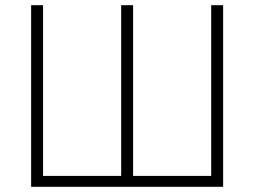

<svg xmlns="http://www.w3.org/2000/svg" viewBox="-20 -720 980 740"><path d="M100 -700H146V-42H447V-700H493V-42H794V-700H840V0H100Z"/></svg>

Font: PT Root UI Web Light
Style: Regular
Weight: 300
Designer: Vitaly Kuzmin
Foundry: ParaType Ltd.
Version: Version 1.000W